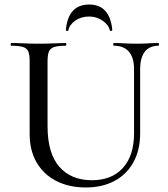

<svg xmlns="http://www.w3.org/2000/svg" viewBox="-20 -815 740 848"><path d="M572 -510Q572 -560 549.5 -586.5Q527 -613 483 -613Q480 -613 480 -619Q480 -625 483 -625Q506 -625 531 -623.5Q556 -622 585 -622Q610 -622 634.5 -623.5Q659 -625 680 -625Q682 -625 682 -619Q682 -613 680 -613Q640 -613 619.5 -586.5Q599 -560 599 -510V-227Q599 -152 569 -98Q539 -44 485 -15.5Q431 13 359 13Q285 13 229 -15.5Q173 -44 142 -97Q111 -150 111 -223V-544Q111 -573 105 -587.5Q99 -602 81.5 -607.5Q64 -613 30 -613Q27 -613 27 -619Q27 -625 30 -625Q55 -625 85 -623.5Q115 -622 150 -622Q186 -622 216.5 -623.5Q247 -625 270 -625Q273 -625 273 -619Q273 -613 270 -613Q236 -613 218.5 -607Q201 -601 195.5 -586Q190 -571 190 -542V-258Q190 -138 242 -78.5Q294 -19 386 -19Q474 -19 523 -73.5Q572 -128 572 -226ZM282 -681Q281 -678 275.5 -678.5Q270 -679 271 -683Q281 -795 374 -795Q465 -795 476 -683Q476 -679 470.5 -678.5Q465 -678 465 -681Q460 -705 433.5 -723.5Q407 -742 374 -742Q338 -742 312 -723.5Q286 -705 282 -681Z"/></svg>

Font: Cormorant Garamond Light Medium
Style: Regular
Weight: 500
Version: Version 4.001